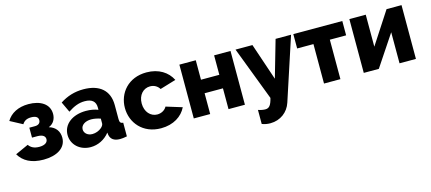

<svg xmlns="http://www.w3.org/2000/svg" viewBox="-56 -1057 4059 1810"><g transform="rotate(-15 1973.0 -152.0)"><path d="M257 9C384 9 479 -45 479 -146C479 -207 447 -255 381 -274C433 -293 453 -341 453 -385C453 -483 366 -534 251 -534C152 -534 76 -494 37 -427L157 -363C175 -392 201 -407 243 -407C291 -407 312 -390 312 -362C312 -335 293 -317 259 -317H203V-220H258C308 -219 331 -200 331 -171C331 -140 303 -118 248 -118C198 -118 167 -135 146 -165L18 -107C61 -34 137 9 257 9Z M533 -157C533 -62 611 10 716 10C786 10 854 -22 901 -82L904 -59C912 -18 942 8 1002 8C1019 8 1042 6 1070 0V-133C1045 -135 1036 -146 1036 -178V-315C1036 -458 944 -535 787 -535C702 -535 628 -512 559 -467L607 -365C664 -403 713 -423 771 -423C842 -423 876 -392 876 -334V-311C845 -324 802 -332 759 -332C626 -332 533 -261 533 -157ZM851 -137C829 -118 795 -105 763 -105C714 -105 684 -136 684 -171C684 -213 727 -242 786 -242C813 -242 848 -235 876 -225V-178C876 -165 866 -149 851 -137Z M1403 10C1524 10 1611 -48 1650 -129L1494 -177C1478 -146 1442 -125 1402 -125C1337 -125 1285 -180 1285 -263C1285 -345 1336 -399 1402 -399C1441 -399 1473 -381 1493 -349L1649 -396C1608 -478 1523 -535 1403 -535C1225 -535 1121 -408 1121 -263C1121 -118 1226 10 1403 10Z M1723 0H1883V-203H2062V0H2222V-525H2062V-335H1883V-525H1723Z M2328 79V216C2356 227 2383 231 2410 231C2508 231 2585 171 2613 85L2813 -525H2662L2558 -164L2436 -525H2271L2471 0C2454 69 2435 92 2397 92C2379 92 2354 88 2328 79Z M2994 0H3154V-385H3313V-525H2835V-385H2994Z M3382 0H3529L3731 -303V0H3891V-525H3745L3542 -213V-525H3382Z"/></g></svg>

Font: FIGSv2-sans-serif ExtraBold
Style: Regular
Weight: 800
Designer: Matt McInerney, Pablo Impallari, Rodrigo Fuenzalida,Mirko Velimirovic
Foundry: Matt McInerney, Pablo Impallari, Rodrigo Fuenzalida
Version: Version 4.021;hotconv 1.0.109;makeotfexe 2.5.65596